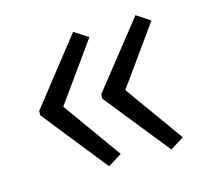

<svg xmlns="http://www.w3.org/2000/svg" viewBox="-69 -541 597 559"><g transform="rotate(-15 229.5 -261.5)"><path d="M40 -254V-267L195 -464L237 -437L111 -261L237 -85L195 -59ZM227 -254V-267L383 -464L424 -437L298 -261L424 -85L383 -59Z"/></g></svg>

Font: OpenSansMMV
Style: Light
Weight: 300
Foundry: Ascender Corporation
Version: Version 4.001